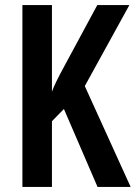

<svg xmlns="http://www.w3.org/2000/svg" viewBox="-20 -734 533 754"><path d="M493 0H363L231 -306L184 -258V0H68V-714H184V-374Q190 -391 202 -415.5Q214 -440 232 -473L362 -714H488L313 -396Z"/></svg>

Font: Noto Sans Khmer UI ExtraCondensed SemiBold
Style: Regular
Weight: 600
Width: 2
Designer: Danh Hong and the Monotype Design Team
Foundry: Monotype Imaging Inc.
Version: Version 2.002; ttfautohint (v1.8.4.7-5d5b)